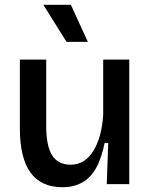

<svg xmlns="http://www.w3.org/2000/svg" viewBox="-20 -769 631 802"><path d="M241 13Q152 13 107.5 -48Q63 -109 63 -233V-520H173V-243Q173 -160 197.5 -120.5Q222 -81 275 -81Q305 -81 328.5 -95.5Q352 -110 369.5 -138Q387 -166 397.5 -204Q408 -242 411 -289V-520H520V-221V0H426L432 -172H417Q404 -107 381 -66.5Q358 -26 323 -6.5Q288 13 241 13ZM258 -594 161 -749H276L347 -594Z"/></svg>

Font: Bricolage Grotesque 24pt Medium
Style: Regular
Weight: 500
Designer: Mathieu Triay
Foundry: Atelier Triay
Version: Version 1.001;gftools[0.9.33.dev8+g029e19f]